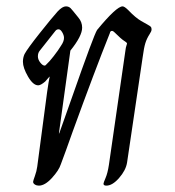

<svg xmlns="http://www.w3.org/2000/svg" viewBox="-20 -573 551 603"><path d="M84 -2Q84 -5 89.5 -20Q95 -35 97 -50L128 -284Q133 -319 136 -332H135L122 -317Q108 -305 100 -305Q84 -305 68 -332.5Q52 -360 52 -379Q52 -392 57 -403Q66 -420 104.5 -468.5Q143 -517 161 -537Q176 -553 187 -553Q196 -553 202 -547Q206 -543 226 -518Q238 -504 238 -486Q238 -460 201 -414L165 -154H166L206 -267Q275 -464 285 -479Q346 -553 365 -553Q371 -553 383 -541Q406 -517 423.5 -507Q441 -497 443 -496Q452 -491 454 -488.5Q456 -486 456 -480Q456 -475 450 -466Q441 -452 436.5 -437.5Q432 -423 428 -393L379 -62Q375 -38 354 -14Q333 10 314 10Q305 10 305 4Q305 1 311.5 -14Q318 -29 322 -55L374 -415Q375 -424 377 -429.5Q379 -435 379 -436Q379 -438 376 -440.5Q373 -443 371 -444Q361 -450 339 -472Q335 -476 332 -476Q326 -476 325 -469Q277 -349 208 -159Q184 -91 171 -57Q165 -38 143 -14Q121 10 102 10Q95 10 89.5 6.5Q84 3 84 -2ZM126 -371Q134 -378 148.5 -396.5Q163 -415 172 -430Q181 -443 181 -454Q181 -462 175.5 -471.5Q170 -481 164 -481Q158 -481 154 -476L105 -414Q99 -407 99 -396Q99 -386 106.5 -376.5Q114 -367 120 -367Q123 -367 126 -371Z"/></svg>

Font: Charm
Style: Regular
Weight: 400
Designer: Katatrad Aksorn Co.,Ltd.
Foundry: Cadson Demak Co.,Ltd.
Version: Version 1.001